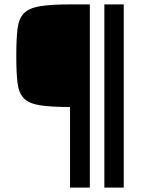

<svg xmlns="http://www.w3.org/2000/svg" viewBox="-20 -708 660 872"><path d="M298 144V-222Q210 -222 160.5 -230Q111 -238 88 -262Q65 -286 59.5 -332Q54 -378 54 -454Q54 -530 59.5 -576.5Q65 -623 88 -647Q111 -671 160.5 -679.5Q210 -688 298 -688H388V144ZM454 144V-688H542V144Z"/></svg>

Font: Saira SemiBold
Style: Regular
Weight: 600
Designer: Hector Gatti with collaboration of the Omnibus-Type team
Foundry: Omnibus-Type
Version: Version 1.100; ttfautohint (v1.8.3)